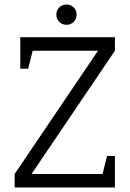

<svg xmlns="http://www.w3.org/2000/svg" viewBox="-20 -832 575 852"><path d="M415 -607H80L70 -667H490V-607L120 -60H480L490 0H45V-60ZM490 -140V0H420L455 -140ZM70 -527V-667H140L105 -527ZM275 -722Q256 -722 243 -735Q230 -748 230 -767Q230 -786 243 -799Q256 -812 275 -812Q294 -812 307 -799Q320 -786 320 -767Q320 -748 307 -735Q294 -722 275 -722Z"/></svg>

Font: Epunda Slab Light
Style: Regular
Weight: 300
Designer: Simon Atzbach
Foundry: typofactur
Version: Version 1.102